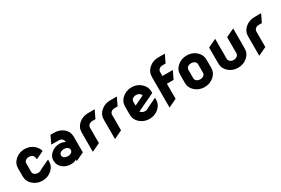

<svg xmlns="http://www.w3.org/2000/svg" viewBox="85 -1829 4291 2932"><g transform="rotate(-30 2230.0 -363.5)"><path d="M127 -49.8Q58.6 -109.9 58.6 -196.8V-340.3Q58.6 -428.7 127 -487.8Q195.3 -546.9 290.3 -546.9Q385.3 -546.9 453.6 -484.9Q501.5 -441.4 516.1 -383.3L380.9 -318.8H376Q376 -367.7 351.3 -388.7Q326.7 -409.7 290 -409.7Q252.4 -409.7 229 -391.1Q205.1 -372.1 205.1 -342.8V-194.3Q205.1 -164.6 230 -145.5Q254.9 -127 290.5 -127Q327.6 -127 355 -149.9L517.6 -227.1H522.5V-200.2Q522.5 -110.4 454.1 -50.3Q385.7 9.8 290.5 9.8Q195.3 9.8 127 -49.8Z M873 -138.2Q897.5 -155.3 897.5 -183.6Q897.5 -212.4 872.1 -229.5Q847.2 -246.6 810.8 -246.6Q774.4 -246.6 749.8 -229.2Q725.1 -211.9 725.1 -183.3Q725.1 -154.8 750 -137.7Q774.9 -120.6 811.3 -120.6Q847.7 -120.6 873 -138.2ZM895.5 9.8H890.6V-17.1Q854.5 9.8 792 9.8Q710.9 9.8 651.9 -36.6Q585.9 -88.4 585.9 -172.4Q585.9 -256.8 663.1 -310.5Q719.7 -350.1 792 -350.1Q849.1 -350.1 890.6 -324.2Q890.6 -361.3 864.3 -383.8Q845.2 -400.4 805.2 -400.4H680.7V-405.3L743.7 -537.1H805.2Q904.3 -537.1 970.2 -480.5Q1037.1 -422.9 1037.1 -332.5V-57.6Z M1178.7 9.8H1173.8V-330.6Q1173.8 -418.9 1242.2 -478Q1311 -537.1 1405.8 -537.1H1520.5V-532.2L1457.5 -400.4H1405.8Q1368.2 -400.4 1344.2 -380.4Q1320.3 -360.4 1320.3 -329.6V-57.6Z M1569.3 9.8H1564.5V-330.6Q1564.5 -418.9 1632.8 -478Q1701.7 -537.1 1796.4 -537.1H1911.1V-532.2L1848.1 -400.4H1796.4Q1758.8 -400.4 1734.9 -380.4Q1710.9 -360.4 1710.9 -329.6V-57.6Z M2013.7 -49.8Q1945.3 -109.9 1945.3 -196.8V-340.3Q1945.3 -428.7 2013.7 -487.8Q2082 -546.9 2177 -546.9Q2272 -546.9 2340.3 -484.9Q2408.7 -422.9 2408.7 -337.9V-313L2098.6 -166Q2105 -154.3 2116.7 -145.5Q2141.6 -127 2177.2 -127Q2214.4 -127 2241.7 -149.9L2404.3 -227.1H2409.2V-200.2Q2409.2 -110.4 2340.8 -50.3Q2272.5 9.8 2177.2 9.8Q2082 9.8 2013.7 -49.8ZM2091.8 -272.5 2261.7 -353.5Q2257.8 -376 2238.3 -391.1Q2213.9 -409.7 2176.8 -409.7Q2138.7 -409.7 2115.7 -391.1Q2091.8 -372.1 2091.8 -342.8Z M2531.2 9.8H2526.4V-525.4Q2526.4 -615.7 2594.7 -676.8Q2663.1 -737.3 2758.3 -737.3H2873V-732.4L2810.1 -600.6H2758.3Q2720.7 -600.6 2696.8 -580.6Q2672.9 -560.5 2672.9 -529.8V-460H2854V-455.1L2791 -323.2H2672.9V-57.6Z M3210.4 -146Q3234.4 -165 3234.4 -194.3V-342.8Q3233.9 -372.6 3209.5 -391.4Q3185.1 -410.2 3148.7 -410.2Q3112.3 -410.2 3087.4 -391.1Q3063.5 -372.1 3063.5 -342.8V-194.3Q3064 -164.6 3088.4 -145.8Q3112.8 -127 3149.2 -127Q3185.5 -127 3210.4 -146ZM2985.4 -49.8Q2917 -109.9 2917 -196.8V-340.3Q2917 -429.2 2985.4 -487.8Q3054.2 -546.9 3149.4 -546.9Q3245.1 -546.9 3312.5 -487.3Q3380.9 -427.2 3380.9 -340.3V-196.8Q3380.9 -108.9 3312.5 -49.3Q3244.1 9.8 3148.7 9.8Q3053.2 9.8 2985.4 -49.8Z M3739.7 9.8Q3643.1 9.8 3575.7 -49.8Q3507.8 -109.9 3507.8 -197.3V-479.5L3649.4 -546.9H3654.3V-198.2Q3654.3 -167 3679 -147.2Q3703.6 -127.4 3740 -127.4Q3776.4 -127.4 3800.8 -147.5Q3825.2 -167.5 3825.2 -197.8V-479.5L3966.8 -546.9H3971.7V-196.8Q3971.7 -108.4 3903.3 -49.3Q3835 9.8 3739.7 9.8Z M4113.3 9.8H4108.4V-330.6Q4108.4 -418.9 4176.8 -478Q4245.6 -537.1 4340.3 -537.1H4455.1V-532.2L4392.1 -400.4H4340.3Q4302.7 -400.4 4278.8 -380.4Q4254.9 -360.4 4254.9 -329.6V-57.6Z"/></g></svg>

Font: Nova Round
Style: Bold
Weight: 700
Designer: Wojciech Kalinowski "wmk69" (wmk69@o2.pl)
Foundry: Wojciech Kalinowski "wmk69" (wmk69@o2.pl)
Version: Version 3.1.0; 2021-05-23